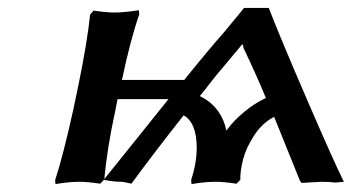

<svg xmlns="http://www.w3.org/2000/svg" viewBox="-20 -462 894 488"><path d="M746.1 2.9 742.2 -2.9Q677.2 -164.1 676.8 -165Q647 -149.9 626.2 -118.2Q605.5 -86.4 597.9 -57.1Q590.3 -27.8 590.8 -4.9L581.1 4.9Q547.9 0 527.8 0Q501 0 466.8 5.9L465.8 -3.9Q480 -48.3 480 -85.9Q480 -149.9 446.8 -168.9Q371.6 -73.7 314 4.9Q294.9 0 286.1 0Q268.6 0 244.1 -4.9L234.9 4.9Q201.7 0 182.1 0Q155.3 0 121.1 5.9L120.1 -3.9Q140.6 -66.9 166 -182.1L180.2 -250Q202.1 -357.4 209 -424.8L217.8 -435.1Q249.5 -430.2 271 -430.2Q295.9 -430.2 333 -436L334 -425.8Q311 -359.4 290 -258.8H448.2Q510.3 -335.9 551.8 -382.8Q559.1 -392.1 575.9 -412.1Q592.8 -432.1 600.1 -441.9H663.1Q690.4 -370.6 760.3 -209Q830.1 -47.4 854 0L833 2Q813 0 797.9 0ZM599.1 -341.8Q598.6 -342.8 596.2 -350.1Q543.5 -287.1 542 -285.2Q530.3 -272 513.4 -250Q496.6 -228 487.8 -217.8Q515.6 -204.6 532.7 -181.6Q549.8 -158.7 555.2 -129.9Q572.8 -154.3 599.9 -177Q627 -199.7 655.8 -212.9Q634.8 -264.6 598.1 -341.8ZM272.9 -180.2Q252.4 -85.9 245.1 -6.8Q251 -14.2 408.2 -210H278.8Q278.3 -207.5 276.1 -196.5Q273.9 -185.5 272.9 -180.2Z"/></svg>

Font: Linear Smooth
Style: Bold Italic
Weight: 700
Designer: Philipp H. Poll, Flanker
Foundry: Philipp H. Poll, reworked by Flanker
Version: Version 1.061 | FøM Fix